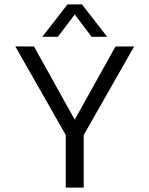

<svg xmlns="http://www.w3.org/2000/svg" viewBox="-20 -856 682 876"><path d="M173 -688 288 -836H354L469 -688H398L321 -790L244 -688ZM280 0V-240L50 -644H135L321 -310L507 -644H592L362 -240V0Z"/></svg>

Font: Kanit Light
Style: Regular
Weight: 300
Designer: Katatrad Team
Foundry: CadsonDemak
Version: Version 2.000; ttfautohint (v1.8.3)